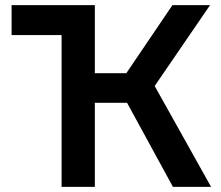

<svg xmlns="http://www.w3.org/2000/svg" viewBox="-20 -725 858 745"><path d="M651 0 437 -392 649 -705H795L556 -356L558 -431L799 0ZM219 0V-705H348V0ZM299 -326V-441H540V-326ZM25 -589V-705H347V-589Z"/></svg>

Font: TikTok Sans 24pt SemiBold
Style: Regular
Weight: 600
Version: Version 4.000